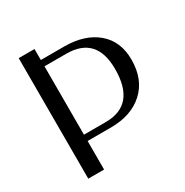

<svg xmlns="http://www.w3.org/2000/svg" viewBox="-149 -753 840 873"><g transform="rotate(-30 270.5 -316.5)"><path d="M149.9 -542V-183.1H264.2Q421.9 -183.1 421.9 -371.1Q421.9 -542 264.2 -542ZM66.9 -632.8H149.9V-575.2H272Q379.9 -575.2 443.8 -521.2Q507.8 -467.3 507.8 -371.1Q507.8 -267.1 443.8 -208.5Q379.9 -149.9 272 -149.9H149.9V0H66.9Z"/></g></svg>

Font: Resagokr
Style: Regular
Weight: 500
Designer: gluk
Foundry: gluk
Version: Version 0.95